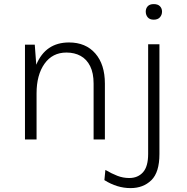

<svg xmlns="http://www.w3.org/2000/svg" viewBox="-20 -698 936 961"><path d="M505 0H448.5V-279.5Q448.5 -332.5 431.2 -367Q414 -401.5 383.5 -418.2Q353 -435 312.5 -435Q242.5 -435 202.8 -379Q163 -323 163 -230.5V0H105V-474.5H154L161.5 -374Q208 -485.5 325.5 -485.5Q409 -485.5 457 -430.5Q505 -375.5 505 -279.5ZM633.5 243.5Q566 243.5 502.5 203.5L507.5 152.5Q539 171 567.5 182Q596 193 627 193Q670 193 695.8 164.2Q721.5 135.5 721.5 72.5V-476.5H778V73Q778 164.5 737.5 204Q697 243.5 633.5 243.5ZM749.5 -599.5Q729.5 -599.5 719.5 -611.2Q709.5 -623 709.5 -640Q709.5 -656 719.5 -666.8Q729.5 -677.5 749.5 -677.5Q770 -677.5 780.5 -666.8Q791 -656 791 -640Q791 -623.5 780.5 -611.5Q770 -599.5 749.5 -599.5Z"/></svg>

Font: Betina Sans Light
Style: Regular
Weight: 300
Designer: Jonathan Pinhorn (font) & Cristiano Sobral (main changes)
Version: Version 2.001;October 6, 2020;FontCreator 13.0.0.2681 64-bit